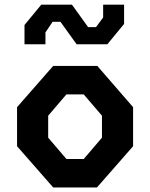

<svg xmlns="http://www.w3.org/2000/svg" viewBox="-20 -824 660 844"><path d="M55 -181.2V-352.9L213.8 -534.2H407.8L565 -352.9V-181.2L406.2 0H213.8ZM348.2 -125.2 428.2 -218.8V-315.4L348.2 -408.9H271.8L191.8 -315.4V-218.8L271.8 -125.2ZM367.5 -704.6H401.9L433.4 -747.2V-803.5H525.5V-718.8L451.8 -629.3H316.9L245.7 -728.2H211.2L179.8 -681.5V-629.3H87.7V-714.1L161.4 -803.5H296.2Z"/></svg>

Font: Monaspace Krypton Var
Style: Regular
Weight: 400
Designer: Riley Cran and the Lettermatic Team
Version: Version 1.101 (Monaspace Krypton Var)